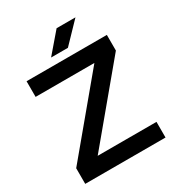

<svg xmlns="http://www.w3.org/2000/svg" viewBox="-205 -1010 1047 1137"><g transform="rotate(-30 318.0 -441.5)"><path d="M42 -107 447 -593H45V-700H594V-593L189 -107H591V0H42ZM356 -883H485L356 -749H241Z"/></g></svg>

Font: Oak Sans SemiBold
Style: Regular
Weight: 600
Designer: Erik Kennedy, Walven
Foundry: Erik Kennedy, Walven
Version: Version 1.000